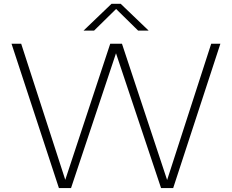

<svg xmlns="http://www.w3.org/2000/svg" viewBox="-20 -964 1190 984"><path d="M282 0 39 -740H88.5L314.5 -42.5L545 -740H605L836.5 -41.5L1062.5 -740H1109.5L867.5 0H805.5L574.5 -691L344 0ZM408 -807 551.5 -944.5H598.5L742 -807H688L575 -918L462 -807Z"/></svg>

Font: Encode Sans Expanded Expanded ExtraLight
Style: Regular
Weight: 200
Width: 7
Designer: Multiple Designers
Foundry: Impallari Type
Version: Version 3.000; ttfautohint (v1.8.3) -l 8 -r 50 -G 200 -x 14 